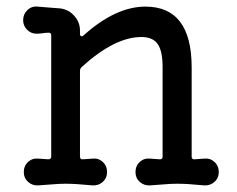

<svg xmlns="http://www.w3.org/2000/svg" viewBox="-20 -538 717 581"><path d="M598 -58Q616 -60 629 -48Q642 -36 642 -17Q642 1 629 12.5Q616 24 598 23Q567 20 549.5 19Q532 18 516 18Q498 18 481 19.5Q464 21 434 23Q416 24 403 12.5Q390 1 390 -17Q390 -36 403 -48Q416 -60 434 -58L463 -56H465Q472 -56 472 -64V-335Q472 -384 457 -405Q442 -426 408 -426Q327 -426 227 -335Q222 -330 222 -323V-64Q222 -55 231 -56L260 -58Q278 -60 291 -48Q304 -36 304 -17Q304 1 291 12.5Q278 24 260 23Q229 20 211.5 19Q194 18 178 18Q160 18 143 19.5Q126 21 96 23Q78 24 65 12.5Q52 1 52 -17Q52 -36 65 -48Q78 -60 96 -58L126 -56Q135 -56 135 -64V-431Q135 -439 128 -439Q118 -439 109 -437.5Q100 -436 90 -436Q74 -436 62 -448Q50 -460 50 -477Q50 -495 63 -507.5Q76 -520 94 -518Q108 -517 124 -515.5Q140 -514 156 -513Q184 -512 203 -492Q222 -472 222 -446V-436Q222 -430 225.5 -428.5Q229 -427 233 -431Q330 -518 420 -518Q560 -518 560 -334V-64Q560 -55 569 -56Z"/></svg>

Font: Kiwi Maru Medium
Style: Regular
Weight: 500
Designer: Hiroki-Chan
Version: Version 1.100